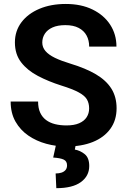

<svg xmlns="http://www.w3.org/2000/svg" viewBox="-20 -741 653 984"><path d="M436.8 -185.3Q436.8 -212 425.6 -231.3Q414.4 -250.7 383.6 -267.5Q352.8 -284.4 293.9 -302.7Q228.3 -323.5 174.4 -351.8Q120.4 -380.1 88.4 -421.6Q56.4 -463.1 56.4 -523.5Q56.4 -582.2 89.8 -626.7Q123.2 -671.1 182.1 -695.9Q240.9 -720.7 317.2 -720.7Q396.1 -720.7 454.3 -692.2Q512.6 -663.8 544.7 -614.4Q576.8 -565 576.8 -502.3H437Q437 -534.5 423.6 -559.2Q410.2 -583.9 383.1 -598Q356.1 -612.2 314.8 -612.2Q275.4 -612.2 249.1 -600.3Q222.9 -588.4 209.8 -568.2Q196.7 -548 196.7 -523Q196.7 -498.5 213 -479.4Q229.3 -460.3 261.5 -444.6Q293.8 -429 341.5 -414.6Q419.1 -391.1 471.6 -360.2Q524.1 -329.2 550.8 -286.8Q577.5 -244.3 577.5 -186.2Q577.5 -124.8 545.6 -80.8Q513.7 -36.8 456.1 -13.5Q398.5 9.8 320.7 9.8Q268.2 9.8 217.3 -4.1Q166.5 -17.9 125.2 -46.2Q83.9 -74.6 59.2 -118.1Q34.6 -161.6 34.6 -220.7H175.2Q175.2 -187.3 185.8 -164Q196.5 -140.6 216 -126Q235.5 -111.4 262.2 -104.8Q288.9 -98.2 320.7 -98.2Q360.1 -98.2 385.7 -109.4Q411.4 -120.6 424.1 -140.3Q436.8 -160 436.8 -185.3ZM267.8 -2.7H369L363.5 25.5Q391.2 30.4 414.3 49.1Q437.3 67.8 437.3 110Q437.3 161.1 394.4 192.3Q351.6 223.4 268.6 223.4L265.1 148Q281.7 148 294.9 143.8Q308.1 139.5 315.9 130.2Q323.6 120.9 323.6 106.2Q323.6 85.3 306.9 77.1Q290.1 68.9 252.6 66.4Z"/></svg>

Font: Vazirmatn
Style: Regular
Weight: 400
Designer: Saber Rastikerdar
Foundry: Saber Rastikerdar
Version: Version 33.003;September 2, 2022;FontCreator 14.0.0.2862 64-